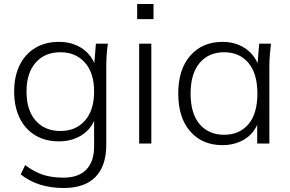

<svg xmlns="http://www.w3.org/2000/svg" viewBox="-20 -720 1454 963"><path d="M299 223Q170 223 84 155L106 108Q153 143 197 157Q241 171 298 171Q374 171 413 130.5Q452 90 452 14V-114Q430 -65 383 -38Q336 -11 276 -11Q207 -11 156.5 -41.5Q106 -72 78.5 -128.5Q51 -185 51 -261Q51 -337 78.5 -393Q106 -449 156.5 -479.5Q207 -510 276 -510Q338 -510 385 -481.5Q432 -453 453 -403L461 -501H521Q517 -473 515 -444.5Q513 -416 513 -389V5Q513 113 458.5 168Q404 223 299 223ZM283 -63Q360 -63 406 -115Q452 -167 452 -261Q452 -354 406 -406Q360 -458 283 -458Q205 -458 159 -406Q113 -354 113 -261Q113 -167 159 -115Q205 -63 283 -63Z M668 -624V-700H750V-624ZM678 0V-501H739V0Z M1096 8Q995 8 934.5 -60.5Q874 -129 874 -251Q874 -372 934.5 -441Q995 -510 1096 -510Q1157 -510 1203.5 -481.5Q1250 -453 1272 -403L1280 -501H1339Q1336 -473 1333.5 -444.5Q1331 -416 1331 -389V0H1270V-94Q1248 -45 1201.5 -18.5Q1155 8 1096 8ZM1104 -44Q1181 -44 1226 -97Q1271 -150 1271 -251Q1271 -351 1226 -404.5Q1181 -458 1104 -458Q1027 -458 981.5 -404.5Q936 -351 936 -251Q936 -150 981.5 -97Q1027 -44 1104 -44Z"/></svg>

Font: Mulish Light
Style: Regular
Weight: 300
Designer: Vernon Adams
Foundry: Vernon Adams
Version: Version 3.603; ttfautohint (v1.8.3)